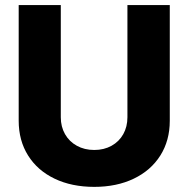

<svg xmlns="http://www.w3.org/2000/svg" viewBox="-20 -727 743 757"><path d="M649.4 -707V-251Q649.4 -172.9 612.1 -113.8Q574.7 -54.7 507.3 -22.5Q439.9 9.8 351.6 9.8Q262.7 9.8 195.3 -22.5Q127.9 -54.7 90.8 -113.8Q53.7 -172.9 53.7 -251V-707H219.7V-264.6Q219.7 -227.5 236.3 -198.2Q252.9 -168.9 283 -152.3Q313 -135.7 351.6 -135.7Q390.1 -135.7 419.9 -152.3Q449.7 -168.9 466.1 -198.2Q482.4 -227.5 482.4 -264.6V-707Z"/></svg>

Font: Pretendard Std ExtraBold
Style: Regular
Weight: 800
Designer: Base glyphs from Inter by Rasmus Andersson; Hangeul glyphs from Noto Sans CJK(Source Han Sans) by Jang Soo-young and Kan
Foundry: Kil Hyung-jin
Version: Version 1.309